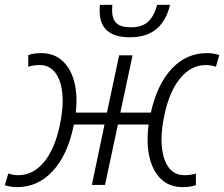

<svg xmlns="http://www.w3.org/2000/svg" viewBox="-27 -759 920 788"><path d="M44 9Q16 9 -7 1L7 -47Q27 -40 48 -40Q108 -40 152.5 -92.5Q197 -145 218 -243Q234 -316 229 -372.5Q224 -429 200 -460.5Q176 -492 136 -492Q110 -492 89 -485V-533Q112 -541 142 -541Q194 -541 228.5 -510Q263 -479 277.5 -424Q292 -369 284 -297H412L462 -532H517L467 -297H592Q618 -413 678 -477Q738 -541 822 -541Q850 -541 873 -533L859 -485Q839 -492 818 -492Q758 -492 713.5 -439Q669 -386 648 -288Q632 -215 637 -159Q642 -103 665.5 -71.5Q689 -40 730 -40Q756 -40 777 -47V1Q753 9 724 9Q669 9 634.5 -23.5Q600 -56 586.5 -114Q573 -172 583 -248H457L404 0H350L402 -248H276L275 -242Q250 -122 189 -56.5Q128 9 44 9ZM506 -606Q382 -606 382 -714Q382 -717 382 -724.5Q382 -732 384 -739H434Q433 -726 433 -717Q433 -682 450.5 -664.5Q468 -647 510 -647Q558 -647 582.5 -671.5Q607 -696 618 -739H671Q655 -673 614.5 -639.5Q574 -606 506 -606Z"/></svg>

Font: Noto Sans Light
Style: Italic
Weight: 300
Italic angle: -12°
Designer: Monotype Design Team
Foundry: Monotype Imaging Inc.
Version: Version 2.013; ttfautohint (v1.8.4.7-5d5b)